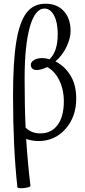

<svg xmlns="http://www.w3.org/2000/svg" viewBox="-20 -744 454 1028"><path d="M73.2 258.8Q49.8 47.9 49.8 -232.9Q49.8 -413.6 67.1 -520Q84.5 -626.5 121.8 -675.3Q159.2 -724.1 223.1 -724.1Q285.2 -724.1 321.5 -684.8Q357.9 -645.5 357.9 -578.1Q357.9 -538.6 335.9 -492.9Q314 -447.3 276.9 -415Q324.7 -391.6 356.4 -341.3Q388.2 -291 388.2 -215.8Q388.2 -118.7 330.8 -53.7Q273.4 11.2 186 11.2Q152.8 11.2 120.1 0Q128.9 135.3 143.1 251Q143.6 255.9 125.7 260Q107.9 264.2 92 263.9Q76.2 263.7 73.2 258.8ZM111.8 -323.2Q111.8 -169.9 117.2 -61Q147 -29.8 195.8 -29.8Q255.4 -29.8 288.6 -75.2Q321.8 -120.6 321.8 -201.2Q321.8 -264.6 297.1 -314.5Q272.5 -364.3 232.9 -384.8Q200.7 -369.1 174.8 -369.1Q161.1 -369.1 153.1 -376.7Q145 -384.3 145 -397Q145 -412.1 162.4 -422.6Q179.7 -433.1 206.1 -433.1Q222.2 -433.1 245.1 -426.8Q289.1 -467.3 289.1 -562Q289.1 -623.5 269.5 -660.9Q250 -698.2 217.8 -698.2Q167.5 -698.2 139.6 -598.9Q111.8 -499.5 111.8 -323.2Z"/></svg>

Font: Junicode SmCond Light
Style: Regular
Weight: 300
Width: 4
Designer: Peter S. Baker
Version: Version 2.206